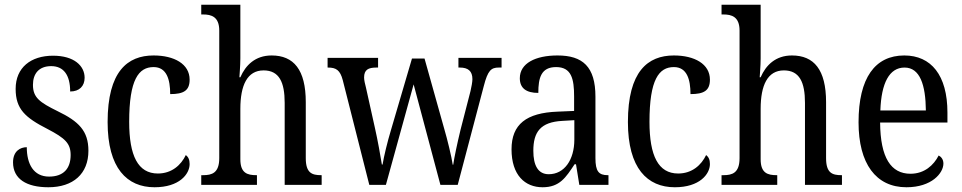

<svg xmlns="http://www.w3.org/2000/svg" viewBox="-20 -780 4058 810"><path d="M184 10C289 10 353 -47 353 -144C353 -228 312 -268 223 -311C148 -348 119 -368 119 -422C119 -469 144 -501 196 -501C248 -501 276 -464 276 -394C315 -394 337 -417 337 -452C337 -502 293 -545 204 -545C110 -545 46 -495 46 -405C46 -320 86 -284 180 -236C255 -197 278 -175 278 -126C278 -69 248 -35 187 -35C121 -35 93 -89 93 -159C66 -159 35 -143 35 -95C35 -25 92 10 184 10Z M632 10C736 10 780 -45 780 -88C780 -107 774 -118 764 -126C744 -84 705 -48 646 -48C562 -48 525 -123 525 -266C525 -445 565 -497 628 -497C683 -497 698 -445 698 -383C755 -383 780 -398 780 -444C780 -510 715 -546 628 -546C518 -546 434 -479 434 -265C434 -70 516 10 632 10Z M829 0H1064V-41H1062C1024 -41 994 -49 994 -108V-321C994 -420 1023 -483 1092 -483C1158 -483 1181 -433 1181 -346V0H1337V-41H1335C1296 -41 1270 -50 1270 -113V-349C1270 -486 1219 -546 1126 -546C1057 -546 1016 -505 994 -454H990C990 -460 994 -501 994 -534V-760H829V-719H837C871 -719 905 -710 905 -651V-113C905 -50 874 -41 837 -41H829Z M1426 -442 1538 0H1608L1725 -424L1838 0H1911L2021 -417C2038 -483 2052 -495 2084 -495H2096V-536H1914V-495H1920C1955 -495 1973 -480 1973 -446C1973 -435 1969 -413 1965 -396L1923 -233C1908 -171 1897 -118 1892 -85H1890C1885 -119 1867 -193 1854 -237L1771 -533H1718L1629 -230C1615 -184 1599 -118 1594 -86H1591C1586 -118 1573 -191 1562 -239L1524 -410C1520 -425 1516 -442 1516 -453C1516 -486 1534 -495 1568 -495H1575V-536H1362V-495H1364C1398 -495 1415 -484 1426 -442Z M2269 10C2341 10 2367 -31 2404 -87H2410L2424 0H2547V-41H2544C2506 -41 2492 -57 2492 -113V-372C2492 -499 2438 -546 2332 -546C2239 -546 2173 -513 2173 -450C2173 -408 2200 -388 2251 -388C2251 -452 2263 -497 2326 -497C2391 -497 2402 -447 2402 -373V-312L2332 -309C2201 -304 2138 -256 2138 -150C2138 -41 2195 10 2269 10ZM2295 -45C2250 -45 2230 -82 2230 -144C2230 -223 2260 -265 2352 -270L2403 -273V-191C2403 -106 2361 -45 2295 -45Z M2827 10C2931 10 2975 -45 2975 -88C2975 -107 2969 -118 2959 -126C2939 -84 2900 -48 2841 -48C2757 -48 2720 -123 2720 -266C2720 -445 2760 -497 2823 -497C2878 -497 2893 -445 2893 -383C2950 -383 2975 -398 2975 -444C2975 -510 2910 -546 2823 -546C2713 -546 2629 -479 2629 -265C2629 -70 2711 10 2827 10Z M3024 0H3259V-41H3257C3219 -41 3189 -49 3189 -108V-321C3189 -420 3218 -483 3287 -483C3353 -483 3376 -433 3376 -346V0H3532V-41H3530C3491 -41 3465 -50 3465 -113V-349C3465 -486 3414 -546 3321 -546C3252 -546 3211 -505 3189 -454H3185C3185 -460 3189 -501 3189 -534V-760H3024V-719H3032C3066 -719 3100 -710 3100 -651V-113C3100 -50 3069 -41 3032 -41H3024Z M3804 10C3911 10 3960 -50 3960 -90C3960 -108 3950 -119 3940 -124C3919 -83 3880 -47 3821 -47C3739 -47 3694 -114 3693 -263H3977V-305C3977 -463 3908 -546 3795 -546C3672 -546 3602 -452 3602 -264C3602 -90 3675 10 3804 10ZM3886 -314H3694C3698 -430 3732 -495 3796 -495C3861 -495 3885 -422 3886 -314Z"/></svg>

Font: Noto Serif Devanagari Condensed
Style: Regular
Weight: 400
Width: 3
Designer: Universal Thirst, Indian Type Foundry and the Monotype Design Team
Foundry: Monotype Imaging Inc.
Version: Version 2.004